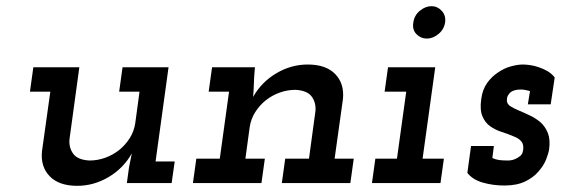

<svg xmlns="http://www.w3.org/2000/svg" viewBox="-20 -593 1817 622"><path d="M391 0H536L546 -70H484L526 -375H377L366 -296H432L418 -193Q414 -167 400 -145Q386 -123 366 -107Q346 -91 321 -82Q296 -73 270 -73Q232 -75 217.5 -94.5Q203 -114 205 -141L237 -375H88L77 -296H143L116 -103Q111 -53 141 -22Q171 9 230 9Q284 9 332 -19.5Q380 -48 407 -96L398 -51Z M904 -79 893 0H1115L1126 -79H1064L1091 -272Q1096 -322 1066 -353Q1036 -384 977 -384Q923 -384 875 -355.5Q827 -327 800 -279Q802 -303 802.5 -322.5Q803 -342 805 -366L806 -375H667L656 -296H722L692 -79H616L605 0H827L838 -79H775L789 -182Q793 -208 807 -230Q821 -252 841 -268Q861 -284 886 -293Q911 -302 937 -302Q975 -300 989.5 -280.5Q1004 -261 1002 -234L981 -79Z M1196 -79 1185 0H1407L1418 -79H1349L1390 -375H1237L1226 -296H1296L1266 -79ZM1319 -520Q1315 -497 1329 -482.5Q1343 -468 1363 -468Q1382 -468 1400 -482.5Q1418 -497 1422 -520Q1425 -543 1411 -558Q1397 -573 1378 -573Q1358 -573 1340 -558Q1322 -543 1319 -520Z M1494 -33Q1511 -11 1544 -1.5Q1577 8 1614 8Q1654 8 1681 -5Q1708 -18 1724 -37Q1741 -56 1749 -76Q1757 -96 1759 -110Q1763 -141 1755 -161.5Q1747 -182 1732 -196Q1717 -209 1698.5 -218Q1680 -227 1663 -234Q1646 -241 1634 -248.5Q1622 -256 1622 -268Q1622 -277 1625.5 -283.5Q1629 -290 1635 -295Q1641 -299 1649 -301Q1657 -303 1667 -303Q1674 -303 1682 -301.5Q1690 -300 1697 -298L1690 -255H1764L1777 -342Q1768 -354 1754.5 -362Q1741 -370 1726 -375Q1712 -380 1698 -382Q1684 -384 1674 -384Q1657 -384 1635 -378Q1613 -372 1593 -358Q1573 -345 1558 -324Q1543 -303 1539 -272Q1534 -237 1543 -216Q1552 -195 1568 -184Q1585 -172 1605.5 -165.5Q1626 -159 1642 -152Q1659 -146 1668 -136Q1677 -126 1675 -109Q1674 -99 1670 -93Q1666 -87 1657 -82Q1649 -77 1641 -75Q1633 -73 1626 -73Q1609 -73 1597.5 -74.5Q1586 -76 1575 -81L1580 -120H1506Z"/></svg>

Font: Josefin Slab Thin
Style: Bold Italic
Weight: 700
Italic angle: -12°
Version: Version 2.000